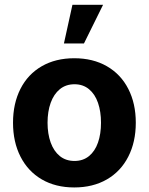

<svg xmlns="http://www.w3.org/2000/svg" viewBox="-20 -784 630 814"><path d="M35.2 -263.7Q35.2 -345.2 66.7 -407.2Q98.1 -469.2 157 -503.2Q215.8 -537.1 294.9 -537.1Q374 -537.1 433.1 -503.2Q492.2 -469.2 523.9 -407.2Q555.7 -345.2 555.7 -263.7Q555.7 -182.1 523.9 -119.9Q492.2 -57.6 433.1 -23.4Q374 10.7 294.9 10.7Q215.8 10.7 157.2 -23.4Q98.6 -57.6 66.9 -119.9Q35.2 -182.1 35.2 -263.7ZM408.2 -263.7Q408.2 -311 395.5 -347.9Q382.8 -384.8 357.4 -405.8Q332 -426.8 295.9 -426.8Q259.3 -426.8 233.6 -405.8Q208 -384.8 194.8 -347.9Q181.6 -311 181.6 -263.7Q181.6 -216.8 194.8 -179.9Q208 -143.1 233.6 -122.3Q259.3 -101.6 295.9 -101.6Q332 -101.6 357.4 -122.3Q382.8 -143.1 395.5 -179.7Q408.2 -216.3 408.2 -263.7ZM287.1 -763.7H417L335.9 -599.6H251Z"/></svg>

Font: Pretendard Std
Style: Bold
Weight: 700
Designer: Base glyphs from Inter by Rasmus Andersson; Hangeul glyphs from Noto Sans CJK(Source Han Sans) by Jang Soo-young and Kan
Foundry: Kil Hyung-jin
Version: Version 1.309